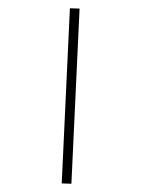

<svg xmlns="http://www.w3.org/2000/svg" viewBox="-170 -879 785 1068"><g transform="rotate(-20 223.0 -345.0)"><path d="M60 115 10 95 386 -805 436 -785Z"/></g></svg>

Font: Geologica Thin Roman Thin
Style: Regular
Weight: 250
Version: Version 1.010;gftools[0.9.28]